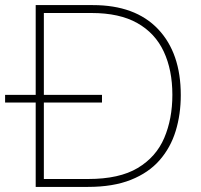

<svg xmlns="http://www.w3.org/2000/svg" viewBox="-30 -733 789 753"><path d="M110 0V-331H-10V-361H110V-713H334Q500.5 -713 589.8 -619Q679 -525 679 -360Q679 -284.5 659 -219.2Q639 -154 596 -104.8Q553 -55.5 483.5 -27.8Q414 0 315 0ZM142 -31H316Q438 -31 510.2 -74.2Q582.5 -117.5 614.2 -192.2Q646 -267 646 -361Q646 -458.5 612.2 -530.8Q578.5 -603 508.5 -642.5Q438.5 -682 329 -682H142V-361H370V-331H142Z"/></svg>

Font: Heraclito Thin
Style: Regular
Weight: 100
Designer: Kostas Bartsokas (font) & Cristiano Sobral (main changes)
Foundry: Kostas Bartsokas (font) & Cristiano Sobral (main changes)
Version: Version 1.00;July 8, 2020;FontCreator 13.0.0.2655 64-bit